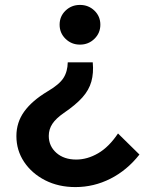

<svg xmlns="http://www.w3.org/2000/svg" viewBox="-20 -523 616 781"><path d="M255.6 -269.5H357.3Q361.3 -225.8 351.6 -191.3Q342 -156.7 314.9 -126.4Q287.8 -96.2 239.4 -63.3Q207.5 -41.2 192.9 -19.1Q178.4 3 178.4 29.8Q178.4 71.3 209.3 98.7Q240.1 126 290.1 126Q335.3 126 379.3 100.4Q423.4 74.7 460 19.9L547.2 105.6Q496.9 169.6 429.4 203.8Q361.9 238 286.6 238Q218.1 238 163.8 210.4Q109.6 182.7 78.1 135.7Q46.7 88.6 46.7 30.6Q46.7 -25.3 78.6 -69.4Q110.5 -113.5 172.7 -150.8Q220.9 -179 238 -205.5Q255 -232.1 255.6 -269.5ZM222.5 -422.6Q222.5 -456.6 246.6 -479.8Q270.7 -503 305.3 -503Q339.9 -503 364.1 -479.8Q388.2 -456.6 388.2 -422.6Q388.2 -388.6 364.1 -365.1Q339.9 -341.5 305.3 -341.5Q270.7 -341.5 246.6 -365.1Q222.5 -388.6 222.5 -422.6Z"/></svg>

Font: Wix Madefor Display
Style: Regular
Weight: 400
Designer: Dalton Maag Ltd
Foundry: Dalton Maag Ltd
Version: Version 3.100